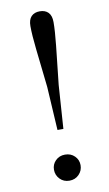

<svg xmlns="http://www.w3.org/2000/svg" viewBox="-87 -791 482 848"><g transform="rotate(-10 154.0 -367.0)"><path d="M154.2 12.8Q128.5 12.8 111.6 -4.7Q94.8 -22.2 94.8 -46.4Q94.8 -70.4 111.6 -87.2Q128.5 -104.1 154.2 -104.1Q180.2 -104.1 197.2 -87.2Q214.1 -70.4 214.1 -46.4Q214.1 -22.2 197.2 -4.7Q180.2 12.8 154.2 12.8ZM154.2 -746.8Q178.5 -746.8 192.4 -732.6Q206.2 -718.3 206.2 -689.5Q206.2 -650.3 199.2 -584.7Q192.3 -519.1 180.4 -412L167.1 -217H140.6L129 -412Q117.2 -519.1 109.8 -584.7Q102.5 -650.3 102.5 -689.5Q102.5 -718.3 116.2 -732.6Q130 -746.8 154.2 -746.8Z"/></g></svg>

Font: Source Han Serif JP VF
Style: Regular
Weight: 250
Designer: Ryoko NISHIZUKA 西塚涼子 (kana & ideographs); Frank Grießhammer (Latin, Greek & Cyrillic); Wenlong ZHANG 张文龙 (bopomofo); San
Foundry: Adobe
Version: Version 2.001;hotconv 1.1.0;makeotfexe 2.6.0